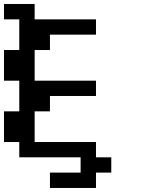

<svg xmlns="http://www.w3.org/2000/svg" viewBox="-20 -789 732 963"><path d="M230.5 153.8V76.7H384.3V0H76.7V-76.7H0V-230.5H76.7V-384.3H0V-538.1H76.7V-691.9H0V-769H153.8V-691.9H461.4V-615.2H230.5V-538.1H153.8V-384.3H461.4V-307.6H230.5V-230.5H153.8V-76.7H461.4V0H538.1V76.7H461.4V153.8Z"/></svg>

Font: Good Old DOS
Style: Regular
Weight: 400
Designer: Vasily Draigo
Foundry: Vasily Draigo
Version: 1.0